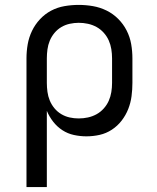

<svg xmlns="http://www.w3.org/2000/svg" viewBox="-20 -548 640 783"><path d="M88 215V-310Q88 -339 93 -367.5Q98 -396 110.5 -422Q123 -448 143 -469.5Q163 -491 188.5 -504.5Q214 -518 243 -523Q272 -528 301 -528Q330 -528 359 -523Q388 -518 414.5 -505Q441 -492 462 -471Q483 -450 496.5 -423.5Q510 -397 515 -368Q520 -339 520 -310V-210Q520 -183 516.5 -156Q513 -129 503 -103.5Q493 -78 476 -56Q459 -34 436 -19Q413 -4 386.5 2Q360 8 332 8Q307 8 281.5 2.5Q256 -3 234.5 -17Q213 -31 197 -51.5Q181 -72 171 -96V215ZM301 -65Q320 -65 338.5 -69Q357 -73 373.5 -82Q390 -91 403 -105.5Q416 -120 423.5 -137Q431 -154 434 -172.5Q437 -191 437 -210V-310Q437 -329 434 -347.5Q431 -366 423.5 -383Q416 -400 403 -414.5Q390 -429 373.5 -438Q357 -447 338.5 -451Q320 -455 301 -455Q283 -455 264.5 -451Q246 -447 230 -437.5Q214 -428 202 -413.5Q190 -399 183 -382Q176 -365 173.5 -346.5Q171 -328 171 -310V-210Q171 -192 173.5 -173.5Q176 -155 183 -138Q190 -121 202 -106.5Q214 -92 230 -82.5Q246 -73 264 -69Q282 -65 301 -65Z"/></svg>

Font: Zed Sans Extended
Style: Regular
Weight: 400
Width: 7
Designer: Belleve Invis
Foundry: Belleve Invis
Version: Version 1.0.0; ttfautohint (v1.8.4)